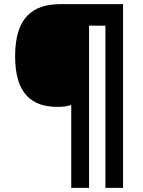

<svg xmlns="http://www.w3.org/2000/svg" viewBox="-20 -780 689 927"><path d="M574 127V-760H273C142 -760 53 -700 53 -509C53 -326 134 -264 258 -264C286 -264 304 -267 324 -273V127H410V-656H489V127Z"/></svg>

Font: Noto Sans Telugu ExtraBold
Style: Regular
Weight: 800
Designer: Jelle Bosma - Monotype Design Team
Foundry: Monotype Imaging Inc.
Version: Version 2.005